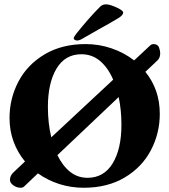

<svg xmlns="http://www.w3.org/2000/svg" viewBox="-20 -872 799 906"><path d="M666 -533Q734 -449 734 -335Q734 -243 692 -163Q650 -83 568.5 -34.5Q487 14 375 14Q315 14 260 -3.5Q205 -21 159 -54L95 7Q88 14 78 14Q59 14 43 2.5Q27 -9 27 -23Q27 -44 45 -60L98 -110Q63 -152 44 -204Q25 -256 25 -315Q25 -407 67 -487Q109 -567 190.5 -615.5Q272 -664 384 -664Q447 -664 506 -644Q565 -624 613 -587L687 -656Q694 -664 706 -664Q714 -664 720.5 -660Q727 -656 730 -649Q736 -633 736 -621Q736 -599 723 -587ZM222 -224 514 -496Q490 -552 452.5 -584Q415 -616 364 -616Q287 -616 246.5 -548Q206 -480 206 -367Q206 -291 222 -224ZM540 -414 251 -140Q275 -90 310.5 -61.5Q346 -33 393 -33Q470 -33 511.5 -101Q553 -169 553 -283Q553 -353 540 -414ZM328 -691Q328 -698 340 -713Q400 -788 452 -840Q466 -854 487 -851Q504 -849 534 -835Q564 -821 561 -810Q558 -799 541 -788Q493 -759 445 -733L368 -689Q360 -684 352 -682Q344 -680 341 -681Q328 -684 328 -691Z"/></svg>

Font: EB Garamond ExtraBold
Style: Regular
Weight: 800
Designer: Georg Duffner and Octavio Pardo
Foundry: Georg Duffner
Version: Version 1.000